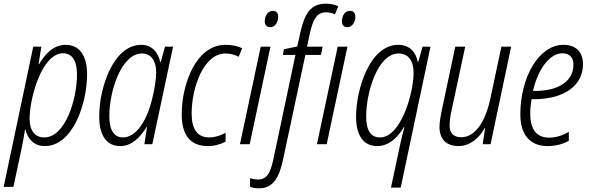

<svg xmlns="http://www.w3.org/2000/svg" viewBox="-57 -785 3214 1045"><path d="M-37 232H16L60 26C67 -6 74 -46 79 -79H82C93 -30 127 10 187 10C339 10 417 -220 417 -382C417 -485 373 -541 301 -541C238 -541 192 -498 156 -436H153L168 -531H124ZM184 -37C133 -37 104 -75 104 -138C104 -252 171 -495 286 -495C334 -495 362 -457 362 -380C362 -241 297 -37 184 -37Z M597 10C659 10 705 -35 741 -94H743L729 0H772L885 -531H841L818 -448H815C803 -500 771 -541 712 -541C561 -541 483 -311 483 -150C483 -47 524 10 597 10ZM612 -37C565 -37 538 -75 538 -152C538 -291 604 -494 716 -494C764 -494 793 -455 793 -393C793 -350 784 -299 770 -242C744 -135 687 -37 612 -37Z M1073 10C1113 10 1146 -1 1171 -14V-62C1142 -47 1113 -37 1082 -37C1019 -37 986 -80 986 -166C986 -312 1053 -494 1170 -494C1195 -494 1221 -487 1242 -476L1261 -522C1236 -535 1204 -541 1170 -541C1010 -541 932 -328 932 -162C932 -47 982 10 1073 10Z M1415 -637C1440 -637 1457 -665 1457 -694C1457 -715 1447 -726 1428 -726C1399 -726 1384 -696 1384 -669C1384 -648 1396 -637 1415 -637ZM1249 0H1302L1415 -531H1362Z M1353 240C1433 240 1463 176 1483 86L1605 -486H1690L1699 -531H1614L1630 -605C1647 -681 1668 -718 1718 -718C1735 -718 1752 -714 1766 -707L1784 -751C1768 -759 1741 -765 1717 -765C1635 -765 1601 -713 1578 -609L1561 -532L1488 -517L1483 -486H1551L1431 81C1416 150 1398 192 1349 192C1332 192 1317 189 1304 185V232C1316 237 1334 240 1353 240ZM1834 -637C1860 -637 1877 -665 1877 -694C1877 -715 1867 -726 1847 -726C1818 -726 1804 -696 1804 -669C1804 -648 1815 -637 1834 -637ZM1668 0H1721L1834 -531H1781Z M2123 -8 2071 236H2124L2286 -531H2243L2219 -447H2217C2207 -500 2174 -541 2110 -541C1956 -541 1881 -300 1881 -149C1881 -45 1923 10 1996 10C2059 10 2108 -36 2141 -93H2144C2137 -66 2128 -33 2123 -8ZM2012 -37C1962 -37 1936 -73 1936 -152C1936 -281 1998 -494 2113 -494C2165 -494 2194 -455 2194 -389C2194 -275 2124 -37 2012 -37Z M2438 10C2501 10 2551 -33 2580 -87H2583L2570 0H2613L2725 -531H2672L2613 -254C2584 -115 2526 -38 2453 -38C2412 -38 2390 -60 2390 -102C2390 -128 2395 -159 2402 -190L2475 -531H2421L2349 -192C2342 -159 2335 -121 2335 -94C2335 -26 2374 10 2438 10Z M2921 10C2969 10 3008 -1 3039 -19V-67C3004 -48 2972 -36 2932 -36C2864 -36 2829 -79 2829 -167C2829 -195 2832 -222 2836 -245H2848C3023 -245 3116 -326 3116 -435C3116 -505 3075 -541 3009 -541C2877 -541 2775 -366 2775 -162C2775 -48 2832 10 2921 10ZM2855 -290H2844C2871 -410 2936 -495 3003 -495C3044 -495 3064 -471 3064 -433C3064 -350 2993 -290 2855 -290Z"/></svg>

Font: Noto Sans Condensed Light
Style: Italic
Weight: 300
Width: 3
Italic angle: -12°
Designer: Monotype Design Team
Foundry: Monotype Imaging Inc.
Version: Version 2.013